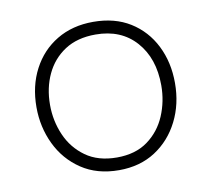

<svg xmlns="http://www.w3.org/2000/svg" viewBox="-63 -576 724 656"><g transform="rotate(-10 298.5 -248.0)"><path d="M300 9.5Q223.5 9.5 169.5 -26.8Q115.5 -63 87 -122.5Q58.5 -182 58.5 -251Q58.5 -325 88.8 -382.5Q119 -440 173.2 -472.5Q227.5 -505 299.5 -505Q374 -505 427.5 -471.8Q481 -438.5 510 -380.8Q539 -323 539 -251Q539 -178 509.2 -119Q479.5 -60 426 -25.2Q372.5 9.5 300 9.5ZM300 -34.5Q364.5 -34.5 407 -65.5Q449.5 -96.5 470.5 -146Q491.5 -195.5 491.5 -251Q491.5 -345 440 -403Q388.5 -461 300 -461Q236.5 -461 193.2 -432.8Q150 -404.5 127.8 -357Q105.5 -309.5 105.5 -251Q105.5 -195.5 127 -146Q148.5 -96.5 191.8 -65.5Q235 -34.5 300 -34.5Z"/></g></svg>

Font: Heraclito ExtraLight
Style: Regular
Weight: 200
Designer: Kostas Bartsokas (font) & Cristiano Sobral (main changes)
Foundry: Kostas Bartsokas (font) & Cristiano Sobral (main changes)
Version: Version 1.00;July 8, 2020;FontCreator 13.0.0.2655 64-bit